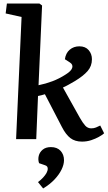

<svg xmlns="http://www.w3.org/2000/svg" viewBox="-20 -787 612 1086"><path d="M102 -691 12 -711 19 -767H203L218 -756L198 -305Q238 -313 276.5 -327.5Q315 -342 352 -366Q383 -385 388.5 -403.5Q394 -422 375 -434L347 -452Q352 -487 374.5 -506Q397 -525 429 -525Q463 -525 481.5 -503.5Q500 -482 500 -452Q500 -413 475.5 -385Q451 -357 403 -328Q384 -317 368 -308Q352 -299 336 -292L431 -122Q448 -92 462 -76.5Q476 -61 496 -61Q511 -61 523 -66Q535 -71 547 -77L569 -33Q559 -24 539.5 -13Q520 -2 495.5 6Q471 14 444 14Q404 14 378 -6Q352 -26 330 -69L234 -254Q224 -251 215 -248.5Q206 -246 195 -244L185 0H71ZM224 279 195 243Q212 230 224 217Q236 204 243 191.5Q250 179 250 167Q250 160 246.5 155Q243 150 233 147L201 136Q194 116 199 95Q204 74 221.5 59.5Q239 45 268 45Q303 45 322.5 66Q342 87 342 119Q342 144 328 172.5Q314 201 288 228.5Q262 256 224 279Z"/></svg>

Font: Literata 18pt SemiBold
Style: Italic
Weight: 600
Italic angle: -2°
Designer: Latin by Veronika Burian and Jose Scaglione. Greek by Irene Vlachou. Cyrillic by Vera Evstafieva
Foundry: TypeTogether
Version: Version 3.103;gftools[0.9.29]